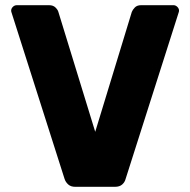

<svg xmlns="http://www.w3.org/2000/svg" viewBox="-20 -720 733 740"><path d="M270 0Q253 0 243 -9Q233 -18 229 -30L25 -670Q23 -675 23 -679Q23 -687 29.5 -693.5Q36 -700 45 -700H169Q185 -700 194 -691Q203 -682 205 -674L347 -212L488 -674Q491 -682 499.5 -691Q508 -700 524 -700H649Q657 -700 663.5 -693.5Q670 -687 670 -679Q670 -675 668 -670L464 -30Q461 -18 451 -9Q441 0 423 0Z"/></svg>

Font: DVN-Rubik
Style: Bold
Weight: 700
Designer: Hubert and Fischer
Foundry: Hubert & Fischer
Version: Version 2.102